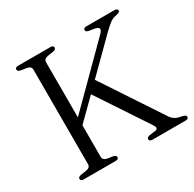

<svg xmlns="http://www.w3.org/2000/svg" viewBox="-154 -862 1033 1024"><g transform="rotate(-30 363.0 -350.0)"><path d="M218 -59Q218 -39 242 -34L278.5 -28Q295 -24 295 -13Q295 0 276.5 0H79.5Q61 0 61 -13Q61 -24.5 77.5 -28L115 -34Q140 -38.5 140 -59V-641Q140 -661.5 115 -666L77.5 -672Q61 -675.5 61 -687Q61 -700 79.5 -700H278.5Q297 -700 297 -687Q297 -675.5 280.5 -672L243 -666Q218 -661.5 218 -641V-302L543.5 -627Q574.5 -657.5 535.5 -666.5L499 -672.5Q481.5 -676 481.5 -687Q481.5 -700 501 -700H671Q691.5 -700 691.5 -687Q691.5 -681.5 686.5 -678Q681.5 -674.5 665.5 -671Q653.5 -669 643.5 -664.5Q633.5 -660 620 -649Q606.5 -638 584 -616.5L396.5 -430.5L638.5 -64.5Q657.5 -36.5 695 -31Q714.5 -27 720 -23Q725.5 -19 725.5 -13Q725.5 0 705 0H504Q484 0 484 -13.5Q484 -24.5 501.5 -28L540 -33.5Q562.5 -37.5 546 -63L340 -374L218 -253.5Z"/></g></svg>

Font: Fraunces 9pt S000 Light
Style: Regular
Weight: 300
Version: Version 1.000; ttfautohint (v1.8.3)